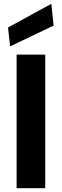

<svg xmlns="http://www.w3.org/2000/svg" viewBox="-20 -986 323 1006"><path d="M67 0V-700H217V0ZM33 -743 22 -842 249 -966 261 -852Z"/></svg>

Font: DM Sans 16pt Black
Style: Regular
Weight: 900
Version: Version 4.004;gftools[0.9.30]